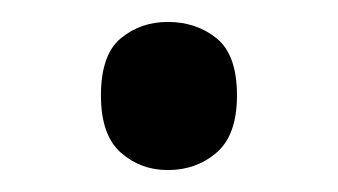

<svg xmlns="http://www.w3.org/2000/svg" viewBox="-20 -440 308 175"><path d="M72 -353Q72 -390 90 -405Q108 -420 133 -420Q159 -420 177.5 -405Q196 -390 196 -353Q196 -317 177.5 -301Q159 -285 133 -285Q108 -285 90 -301Q72 -317 72 -353Z"/></svg>

Font: Noto Sans Samaritan
Style: Regular
Weight: 400
Designer: Monotype Design Team
Foundry: Monotype Imaging Inc.
Version: Version 2.001; ttfautohint (v1.8.4.7-5d5b)